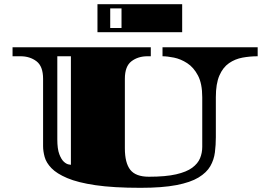

<svg xmlns="http://www.w3.org/2000/svg" viewBox="-20 -876 1257 918"><path d="M652 22Q522 22 437 9.5Q352 -3 301.5 -24.5Q251 -46 226 -72Q201 -98 193.5 -125.5Q186 -153 186 -177V-499Q186 -559 154.5 -583Q123 -607 78 -607H40V-650H701V-607H685Q640 -607 608.5 -583Q577 -559 577 -499V-167Q577 -97 603 -64Q629 -31 692 -31Q772 -31 822 -42.5Q872 -54 899 -74Q926 -94 936.5 -119.5Q947 -145 947 -174V-411Q947 -476 926.5 -515Q906 -554 875 -574Q844 -594 812 -600.5Q780 -607 757 -607V-650H1212V-607Q1175 -607 1139.5 -600.5Q1104 -594 1075 -574Q1046 -554 1029 -515Q1012 -476 1012 -411V-220Q1012 -183 1007.5 -147.5Q1003 -112 985.5 -81.5Q968 -51 929.5 -27.5Q891 -4 823.5 9Q756 22 652 22ZM319 -88V-607H254V-210Q254 -164 263.5 -139Q273 -114 285 -103Q297 -92 307.5 -90Q318 -88 319 -88ZM446 -722V-856H851V-722ZM507 -742H561V-836H507Z"/></svg>

Font: Diplomata SC
Style: Regular
Weight: 400
Designer: Eduardo Rodriguez Tunni
Foundry: Eduardo Rodriguez Tunni
Version: Version 1.002; ttfautohint (v1.8.4.7-5d5b);gftools[0.9.23]